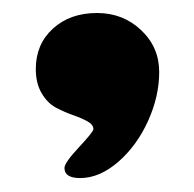

<svg xmlns="http://www.w3.org/2000/svg" viewBox="-20 -166 291 288"><path d="M76.7 85.9Q76.7 78.1 98.4 54.9Q120.1 31.7 120.1 27.8Q120.1 21 111.3 16.1Q102.5 11.2 89.8 6.8Q77.1 2.4 64.2 -4.4Q51.3 -11.2 42.5 -26.1Q33.7 -41 33.7 -62.5Q33.7 -99.6 59.3 -123Q85 -146.5 125.5 -146.5Q164.6 -146.5 191.7 -120.8Q218.8 -95.2 218.8 -58.1Q218.8 -21.5 202.1 15.4Q185.5 52.2 157.5 76.7Q129.4 101.1 100.1 101.1Q76.7 101.1 76.7 85.9Z"/></svg>

Font: Coustard
Style: Regular
Weight: 400
Foundry: vernon adams
Version: Version 1.000